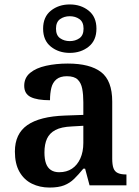

<svg xmlns="http://www.w3.org/2000/svg" viewBox="-20 -834 625 864"><path d="M203 10Q159 10 123.5 -7.5Q88 -25 67.5 -61Q47 -97 47 -152Q47 -232 103 -271Q159 -310 272 -314L355 -317V-374Q355 -408 350 -434.5Q345 -461 329.5 -476Q314 -491 281 -491Q251 -491 234 -477Q217 -463 211 -438.5Q205 -414 205 -383Q147 -383 118 -397.5Q89 -412 89 -448Q89 -484 115.5 -506Q142 -528 187 -538Q232 -548 285 -548Q385 -548 435 -509.5Q485 -471 485 -377V-120Q485 -93 490.5 -77.5Q496 -62 510 -55.5Q524 -49 546 -49H549V0H383L363 -75H355Q333 -48 313.5 -29Q294 -10 268.5 0Q243 10 203 10ZM246 -59Q280 -59 304 -75Q328 -91 341.5 -121Q355 -151 355 -191V-268L303 -265Q256 -263 229.5 -249Q203 -235 191.5 -210Q180 -185 180 -148Q180 -118 187 -98.5Q194 -79 209 -69Q224 -59 246 -59ZM294 -596Q244 -596 209 -624Q174 -652 174 -705Q174 -758 209 -786Q244 -814 294 -814Q344 -814 379 -786Q414 -758 414 -705Q414 -652 379 -624Q344 -596 294 -596ZM294 -649Q319 -649 337.5 -662Q356 -675 356 -705Q356 -735 337.5 -748Q319 -761 294 -761Q269 -761 250.5 -748Q232 -735 232 -705Q232 -675 250.5 -662Q269 -649 294 -649Z"/></svg>

Font: Noto Serif Armenian SemiBold
Style: Regular
Weight: 600
Version: Version 2.007